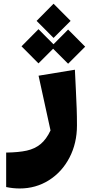

<svg xmlns="http://www.w3.org/2000/svg" viewBox="-20 -767 486 1050"><path d="M272.9 -559.6 180.2 -652.8 272.9 -746.6 366.2 -652.8ZM190.4 -420.4 97.7 -513.7 190.4 -607.4 272.5 -524.9 352.5 -605.5 445.8 -511.7 352.5 -418.5 270.5 -500.5ZM389.6 -385.7Q393.6 -297.4 395 -273.9Q397.9 -213.9 399.4 -172.6Q400.9 -131.3 400.9 -81.5Q400.9 16.1 359.9 95Q318.8 173.8 247.3 218.8Q175.8 263.7 87.9 263.7Q50.8 263.7 13.7 255.9V67.4Q82.5 66.4 126.5 56.6Q170.4 46.9 201.9 21Q233.4 -4.9 256.3 -53.7L190.9 -353Z"/></svg>

Font: SG Kara Bold
Style: Regular
Weight: 400
Designer: Damoon Khanjanzadeh
Version: Version 1.000